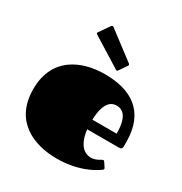

<svg xmlns="http://www.w3.org/2000/svg" viewBox="-180 -902 1001 1054"><g transform="rotate(30 320.0 -375.0)"><path d="M487 -81C449 -81 404 -109 393 -206H595C609 -206 614 -213 614 -225V-252C614 -449 490 -517 327 -517C180 -517 26 -450 26 -250C26 -48 180 17 327 17C452 17 535 -25 577 -56C580 -58 583 -60 583 -64C583 -66 583 -68 581 -71L563 -98C560 -103 559 -104 553 -104C546 -104 522 -81 487 -81ZM391 -266C395 -383 439 -400 469 -400C510 -400 545 -370 545 -266ZM365 -569C367 -567 369 -566 371 -566C374 -566 377 -567 379 -571L412 -619C414 -621 415 -624 415 -625C415 -628 413 -630 411 -633L238 -764C235 -766 233 -767 231 -767C228 -767 226 -765 223 -762L179 -699C176 -696 175 -693 175 -691C175 -688 177 -686 180 -684Z"/></g></svg>

Font: Fascinate
Style: Regular
Weight: 900
Designer: Astigmatic (AOETI)
Foundry: Astigmatic (AOETI)
Version: Version 1.000